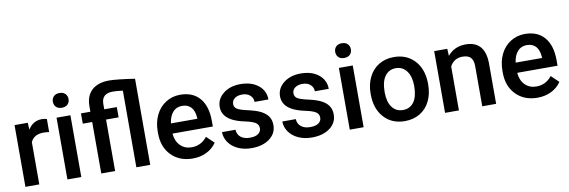

<svg xmlns="http://www.w3.org/2000/svg" viewBox="-54 -1184 4794 1618"><g transform="rotate(-10 2342.5 -375.0)"><path d="M337.4 -419.9Q314 -423.8 289.1 -423.8Q207.5 -423.8 179.2 -361.3V0H60.5V-528.3H173.8L176.8 -469.2Q219.7 -538.1 295.9 -538.1Q321.3 -538.1 337.9 -531.2Z M538.6 0H419.9V-528.3H538.6ZM412.6 -665.5Q412.6 -692.9 429.9 -710.9Q447.3 -729 479.5 -729Q511.7 -729 529.3 -710.9Q546.9 -692.9 546.9 -665.5Q546.9 -638.7 529.3 -620.8Q511.7 -603 479.5 -603Q447.3 -603 429.9 -620.8Q412.6 -638.7 412.6 -665.5Z M1009.8 -655.8Q960 -662.6 923.8 -662.6Q828.1 -662.6 828.1 -572.8V-528.3H935.5V-440.4H828.1V0H709.5V-440.4H628.9V-528.3H709.5V-575.7Q710 -665 762.5 -712.6Q814.9 -760.3 910.6 -760.3Q970.2 -760.3 1128.4 -736.8V0H1009.8Z M1492.2 9.8Q1379.4 9.8 1309.3 -61.3Q1239.3 -132.3 1239.3 -250.5V-265.1Q1239.3 -344.2 1269.8 -406.5Q1300.3 -468.8 1355.5 -503.4Q1410.6 -538.1 1478.5 -538.1Q1586.4 -538.1 1645.3 -469.2Q1704.1 -400.4 1704.1 -274.4V-226.6H1358.9Q1364.3 -161.1 1402.6 -123Q1440.9 -85 1499 -85Q1580.6 -85 1631.8 -150.9L1695.8 -89.8Q1664.1 -42.5 1611.1 -16.4Q1558.1 9.8 1492.2 9.8ZM1478 -442.9Q1429.2 -442.9 1399.2 -408.7Q1369.1 -374.5 1360.8 -313.5H1586.9V-322.3Q1583 -381.8 1555.2 -412.4Q1527.3 -442.9 1478 -442.9Z M2092.3 -143.6Q2092.3 -175.3 2066.2 -191.9Q2040 -208.5 1979.5 -221.2Q1918.9 -233.9 1878.4 -253.4Q1789.6 -296.4 1789.6 -377.9Q1789.6 -446.3 1847.2 -492.2Q1904.8 -538.1 1993.7 -538.1Q2088.4 -538.1 2146.7 -491.2Q2205.1 -444.3 2205.1 -369.6H2086.4Q2086.4 -403.8 2061 -426.5Q2035.6 -449.2 1993.7 -449.2Q1954.6 -449.2 1929.9 -431.2Q1905.3 -413.1 1905.3 -382.8Q1905.3 -355.5 1928.2 -340.3Q1951.2 -325.2 2021 -309.8Q2090.8 -294.4 2130.6 -273.2Q2170.4 -252 2189.7 -222.2Q2209 -192.4 2209 -149.9Q2209 -78.6 2149.9 -34.4Q2090.8 9.8 1995.1 9.8Q1930.2 9.8 1879.4 -13.7Q1828.6 -37.1 1800.3 -78.1Q1772 -119.1 1772 -166.5H1887.2Q1889.6 -124.5 1918.9 -101.8Q1948.2 -79.1 1996.6 -79.1Q2043.5 -79.1 2067.9 -96.9Q2092.3 -114.7 2092.3 -143.6Z M2608.4 -143.6Q2608.4 -175.3 2582.3 -191.9Q2556.2 -208.5 2495.6 -221.2Q2435.1 -233.9 2394.5 -253.4Q2305.7 -296.4 2305.7 -377.9Q2305.7 -446.3 2363.3 -492.2Q2420.9 -538.1 2509.8 -538.1Q2604.5 -538.1 2662.8 -491.2Q2721.2 -444.3 2721.2 -369.6H2602.5Q2602.5 -403.8 2577.1 -426.5Q2551.8 -449.2 2509.8 -449.2Q2470.7 -449.2 2446 -431.2Q2421.4 -413.1 2421.4 -382.8Q2421.4 -355.5 2444.3 -340.3Q2467.3 -325.2 2537.1 -309.8Q2606.9 -294.4 2646.7 -273.2Q2686.5 -252 2705.8 -222.2Q2725.1 -192.4 2725.1 -149.9Q2725.1 -78.6 2666 -34.4Q2606.9 9.8 2511.2 9.8Q2446.3 9.8 2395.5 -13.7Q2344.7 -37.1 2316.4 -78.1Q2288.1 -119.1 2288.1 -166.5H2403.3Q2405.8 -124.5 2435.1 -101.8Q2464.4 -79.1 2512.7 -79.1Q2559.6 -79.1 2584 -96.9Q2608.4 -114.7 2608.4 -143.6Z M2954.6 0H2835.9V-528.3H2954.6ZM2828.6 -665.5Q2828.6 -692.9 2845.9 -710.9Q2863.3 -729 2895.5 -729Q2927.7 -729 2945.3 -710.9Q2962.9 -692.9 2962.9 -665.5Q2962.9 -638.7 2945.3 -620.8Q2927.7 -603 2895.5 -603Q2863.3 -603 2845.9 -620.8Q2828.6 -638.7 2828.6 -665.5Z M3061.5 -269Q3061.5 -346.7 3092.3 -408.9Q3123 -471.2 3178.7 -504.6Q3234.4 -538.1 3306.6 -538.1Q3413.6 -538.1 3480.2 -469.2Q3546.9 -400.4 3552.2 -286.6L3552.7 -258.8Q3552.7 -180.7 3522.7 -119.1Q3492.7 -57.6 3436.8 -23.9Q3380.9 9.8 3307.6 9.8Q3195.8 9.8 3128.7 -64.7Q3061.5 -139.2 3061.5 -263.2ZM3180.2 -258.8Q3180.2 -177.2 3213.9 -131.1Q3247.6 -85 3307.6 -85Q3367.7 -85 3401.1 -131.8Q3434.6 -178.7 3434.6 -269Q3434.6 -349.1 3400.1 -396Q3365.7 -442.9 3306.6 -442.9Q3248.5 -442.9 3214.4 -396.7Q3180.2 -350.6 3180.2 -258.8Z M3763.2 -528.3 3766.6 -467.3Q3825.2 -538.1 3920.4 -538.1Q4085.4 -538.1 4088.4 -349.1V0H3969.7V-342.3Q3969.7 -392.6 3948 -416.7Q3926.3 -440.9 3877 -440.9Q3805.2 -440.9 3770 -376V0H3651.4V-528.3Z M4441.9 9.8Q4329.1 9.8 4259 -61.3Q4189 -132.3 4189 -250.5V-265.1Q4189 -344.2 4219.5 -406.5Q4250 -468.8 4305.2 -503.4Q4360.4 -538.1 4428.2 -538.1Q4536.1 -538.1 4595 -469.2Q4653.8 -400.4 4653.8 -274.4V-226.6H4308.6Q4314 -161.1 4352.3 -123Q4390.6 -85 4448.7 -85Q4530.3 -85 4581.5 -150.9L4645.5 -89.8Q4613.8 -42.5 4560.8 -16.4Q4507.8 9.8 4441.9 9.8ZM4427.7 -442.9Q4378.9 -442.9 4348.9 -408.7Q4318.8 -374.5 4310.5 -313.5H4536.6V-322.3Q4532.7 -381.8 4504.9 -412.4Q4477.1 -442.9 4427.7 -442.9Z"/></g></svg>

Font: Shabnam Medium FD
Style: Medium-FD
Weight: 500
Foundry: DejaVu fonts team - Redesigned by Saber Rastikerdar - Based on Vazir font
Version: Version 5.0.0